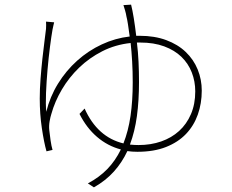

<svg xmlns="http://www.w3.org/2000/svg" viewBox="-20 -762 996 826"><path d="M569 -579Q574 -539 576 -496Q578 -453 578 -409Q578 -329 569 -262.5Q560 -196 539 -140Q549 -139 558 -138.5Q567 -138 576 -138Q629 -138 673.5 -153.5Q718 -169 750.5 -198.5Q783 -228 801.5 -271Q820 -314 820 -369Q820 -412 805 -450.5Q790 -489 760.5 -517.5Q731 -546 686.5 -562.5Q642 -579 583 -579ZM581 -608Q645 -608 695 -589.5Q745 -571 779 -538.5Q813 -506 830.5 -463Q848 -420 848 -372Q848 -317 831 -269Q814 -221 780 -185.5Q746 -150 694 -129.5Q642 -109 571 -109Q548 -109 528 -112Q505 -63 470 -24Q435 15 384 44L358 27Q407 1 441.5 -34.5Q476 -70 500 -119Q443 -134 397.5 -173Q352 -212 322 -272L344 -295Q399 -172 511 -145Q532 -198 541.5 -263Q551 -328 551 -408Q551 -455 548.5 -498Q546 -541 542 -577Q476 -570 420 -541.5Q364 -513 320.5 -471Q277 -429 246.5 -377.5Q216 -326 201 -272Q197 -260 193.5 -240.5Q190 -221 192 -202Q194 -183 197.5 -158.5Q201 -134 206 -117L180 -111Q169 -150 160 -211Q151 -272 151 -338Q151 -379 154.5 -424Q158 -469 162.5 -510.5Q167 -552 171.5 -586Q176 -620 178 -638Q179 -656 178 -669L213 -666Q212 -661 210 -653.5Q208 -646 206 -635Q201 -607 195 -560.5Q189 -514 184.5 -462.5Q180 -411 178 -362.5Q176 -314 179 -281Q195 -346 229.5 -402Q264 -458 312 -501Q360 -544 418 -571Q476 -598 538 -605Q534 -635 530.5 -657.5Q527 -680 524 -691Q522 -704 518 -717.5Q514 -731 511 -740L544 -742Q550 -718 555.5 -684Q561 -650 566 -608Z"/></svg>

Font: Kinto Sans Thin
Style: Regular
Weight: 100
Designer: Authors: Ryoko NISHIZUKA  (kana & ideographs); Paul D. Hunt (Latin, Greek & Cyrillic); Wenlong ZHANG  (bopomofo); Sandol
Foundry: Adobe Systems Incorporated, ookami Inc.
Version: Version 0.001